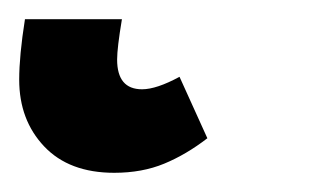

<svg xmlns="http://www.w3.org/2000/svg" viewBox="-39 22 326 200"><path d="M-19 105Q-19 80 -13 42H88Q83 72 83 84Q83 115 109 115Q124 115 148 102L177 166Q155 183 132 192.5Q109 202 80 202Q33 202 7 174.5Q-19 147 -19 105Z"/></svg>

Font: Fira Sans Extra Condensed
Style: Bold Italic
Weight: 700
Width: 3
Italic angle: -8°
Designer: Carrois Corporate & Edenspiekermann AG
Foundry: Carrois Corporate GbR & Edenspiekermann AG
Version: Version 4.203